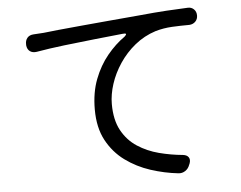

<svg xmlns="http://www.w3.org/2000/svg" viewBox="-53 -790 1105 881"><g transform="rotate(-5 500.0 -349.5)"><path d="M89 -622Q88 -641 98 -653Q108 -665 127 -666Q156 -668 174 -669Q198 -672 243.5 -676.5Q289 -681 348.5 -686.5Q408 -692 475.5 -698Q543 -704 612 -710Q694 -718 745 -721Q796 -724 842 -726Q859 -727 870.5 -716Q882 -705 882 -687Q882 -670 871 -659Q860 -648 843 -647Q803 -647 763.5 -645Q724 -643 686 -632Q633 -615 590.5 -580.5Q548 -546 518 -501Q488 -456 472.5 -408Q457 -360 457 -316Q457 -243 483.5 -194.5Q510 -146 554.5 -117Q599 -88 653 -74Q707 -60 762 -55Q780 -53 787.5 -42Q795 -31 789 -14L786 -7Q780 10 765.5 19.5Q751 29 734 27Q670 20 607 -0.5Q544 -21 492 -59Q440 -97 408.5 -155.5Q377 -214 377 -298Q377 -376 400.5 -437Q424 -498 461.5 -543.5Q499 -589 542 -619Q561 -636 535 -633Q477 -627 405.5 -619.5Q334 -612 263 -603.5Q192 -595 135 -585Q116 -582 103.5 -591Q91 -600 89 -619Z"/></g></svg>

Font: Chiron GoRound TC
Style: Regular
Weight: 400
Designer: Ryoko NISHIZUKA 西塚涼子 (kana, bopomofo & ideographs); Paul D. Hunt (Latin, Greek & Cyrillic); Sandoll Communications 산돌커뮤니
Foundry: Adobe
Version: Version 1.000;hotconv 1.1.1;makeotfexe 2.6.0